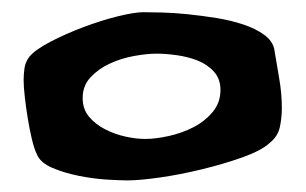

<svg xmlns="http://www.w3.org/2000/svg" viewBox="-20 -703 511 321"><path d="M451.2 -522.5Q451.2 -505.9 447.8 -490.2Q444.3 -474.6 430.7 -463.9Q417 -451.2 385.3 -439.9Q353.5 -428.7 317.4 -419.9Q281.2 -411.1 247.1 -406.2Q212.9 -401.4 193.4 -401.4Q180.7 -401.4 157.7 -402.8Q134.8 -404.3 110.8 -409.2Q86.9 -414.1 67.4 -422.4Q47.9 -430.7 42 -444.3Q37.1 -454.1 33.2 -470.7Q29.3 -487.3 26.4 -505.4Q23.4 -523.4 21.5 -540.5Q19.5 -557.6 19.5 -569.3Q19.5 -579.1 21 -589.4Q22.5 -599.6 29.3 -608.4Q39.1 -620.1 64.5 -633.3Q89.8 -646.5 119.6 -657.7Q149.4 -668.9 177.2 -675.8Q205.1 -682.6 219.7 -682.6Q230.5 -682.6 250.5 -682.1Q270.5 -681.6 293.9 -679.2Q317.4 -676.8 341.8 -672.9Q366.2 -668.9 386.7 -662.1Q407.2 -655.3 421.4 -645Q435.5 -634.8 438.5 -621.1Q442.4 -596.7 446.8 -571.8Q451.2 -546.9 451.2 -522.5ZM348.6 -552.7Q348.6 -571.3 337.4 -583.5Q326.2 -595.7 309.6 -602.1Q293 -608.4 274.9 -610.8Q256.8 -613.3 242.2 -613.3Q225.6 -613.3 204.1 -609.4Q182.6 -605.5 163.6 -596.7Q144.5 -587.9 131.3 -573.7Q118.2 -559.6 118.2 -539.1Q118.2 -520.5 128.9 -507.8Q139.6 -495.1 155.8 -486.8Q171.9 -478.5 189.9 -474.6Q208 -470.7 222.7 -470.7Q240.2 -470.7 262.2 -475.6Q284.2 -480.5 303.2 -490.2Q322.3 -500 335.4 -515.6Q348.6 -531.2 348.6 -552.7Z"/></svg>

Font: Slackey
Style: Regular
Weight: 400
Designer: Squid
Foundry: Font Diner, Inc DBA Sideshow
Version: Version 1.000